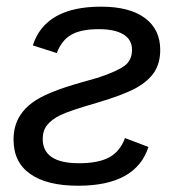

<svg xmlns="http://www.w3.org/2000/svg" viewBox="-20 -559 540 588"><path d="M282.7 -469.7Q228.5 -469.7 198.7 -452.9Q168.9 -436 153.8 -396.5L80.6 -419.9Q99.6 -479.5 151.9 -509Q204.1 -538.6 289.6 -538.6Q376.5 -538.6 423.6 -503.9Q470.7 -469.2 470.7 -406.2Q470.7 -366.7 453.1 -339.1Q435.5 -311.5 397.5 -290Q357.9 -268.1 276.4 -244.1Q191.9 -219.7 164.1 -206.1Q137.2 -192.4 124 -175.5Q110.8 -158.7 110.8 -133.8Q110.8 -59.1 221.7 -59.1Q281.2 -59.1 314.5 -77.1Q347.7 -95.2 362.8 -136.2L434.6 -108.9Q415.5 -49.8 361.8 -20Q308.1 9.8 219.2 9.8Q124 9.8 72.8 -26.1Q21.5 -62 21.5 -131.3Q21.5 -174.8 42 -206.1Q55.7 -227.1 77.6 -243.7Q99.6 -260.3 137.2 -275.9Q174.8 -291.5 234.4 -308.1L280.8 -321.3Q340.3 -341.3 362.3 -358.2Q384.3 -375 384.3 -406.7Q384.3 -437.5 357.9 -453.6Q331.5 -469.7 282.7 -469.7Z"/></svg>

Font: Arimo
Style: Italic
Weight: 400
Italic angle: -12°
Designer: Steve Matteson
Foundry: Monotype Imaging Inc.
Version: Version 1.33